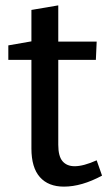

<svg xmlns="http://www.w3.org/2000/svg" viewBox="-20 -685 413 715"><path d="M218 10Q160 10 128.5 -25.5Q97 -61 97 -132V-462H11V-516L97 -531V-648L197 -665V-530H340L337 -462H197V-146Q197 -103 213 -84.5Q229 -66 258 -66Q291 -66 340 -88L360 -31Q284 10 218 10Z"/></svg>

Font: Bitter Medium
Style: Regular
Weight: 500
Designer: Sol Matas, and Bitter project Authors
Foundry: Sol Matas
Version: Version 2.001